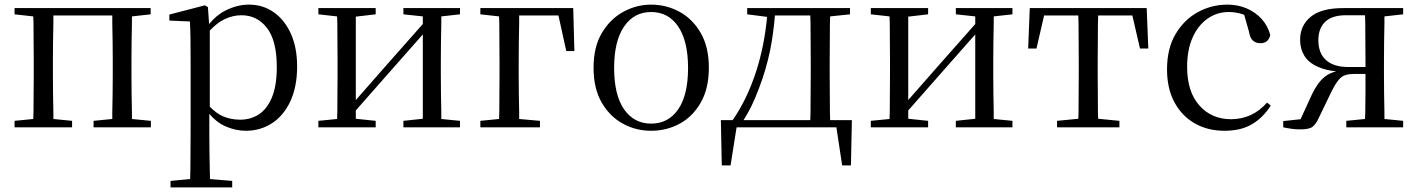

<svg xmlns="http://www.w3.org/2000/svg" viewBox="-20 -551 6137 831"><path d="M43 0V-28L124 -36Q125 -49 125 -65Q125 -106 125.5 -150Q126 -194 126 -229V-288Q126 -322 125.5 -366Q125 -410 125 -451Q125 -467 124 -480L43 -489V-516H632V-489L551 -480Q551 -467 551 -451Q550 -410 549.5 -366Q549 -322 549 -288V-229Q549 -194 549.5 -150Q550 -106 551 -65Q551 -50 551 -36L633 -28V0H385V-28L466 -36Q466 -49 466 -65Q467 -106 467.5 -150Q468 -194 468 -229V-288Q468 -322 467.5 -366Q467 -410 466 -451Q466 -469 466 -484H211Q211 -469 211 -451Q210 -410 209.5 -366Q209 -322 209 -288V-229Q209 -194 209.5 -150Q210 -106 211 -65Q211 -49 211 -36L292 -28V0Z M718 260V232L803 224Q804 206 804 185Q804 145 804.5 103.5Q805 62 805 27V-287Q805 -338 804.5 -379.5Q804 -421 802 -458L713 -462V-488L867 -528L880 -520L885 -447Q918 -487 957 -506Q1007 -531 1057 -531Q1118 -531 1165 -498Q1212 -465 1239 -405Q1266 -345 1266 -263Q1266 -177 1237.5 -114.5Q1209 -52 1158.5 -18.5Q1108 15 1044 15Q999 15 954 -5Q918 -21 886 -58V27Q886 61 886.5 102.5Q887 144 888 185Q888 205 889 224L985 232V260ZM888 -89Q917 -60 944 -48Q979 -33 1020 -33Q1064 -33 1099.5 -55.5Q1135 -78 1156.5 -128.5Q1178 -179 1178 -261Q1178 -375 1135.5 -430Q1093 -485 1025 -485Q987 -485 950 -467Q921 -453 888 -419Z M1358 0V-28L1439 -36Q1440 -49 1440 -65Q1440 -106 1440.5 -150Q1441 -194 1441 -229V-288Q1441 -322 1440.5 -366Q1440 -410 1440 -451Q1440 -467 1439 -480L1358 -489V-516H1606V-489L1520 -479V-118L1650 -266L1810 -447V-480L1726 -489V-516H1971V-489L1890 -480Q1890 -467 1890 -451Q1889 -410 1888.5 -366Q1888 -322 1888 -288V-229Q1888 -194 1888.5 -150Q1889 -106 1890 -65Q1890 -49 1890 -36L1971 -28V0H1726V-28L1810 -37V-402L1675 -249L1520 -73V-37L1606 -28V0Z M2059 0V-28L2140 -36Q2141 -49 2141 -65Q2141 -106 2141.5 -150Q2142 -194 2142 -229V-280Q2142 -318 2141.5 -363.5Q2141 -409 2141 -450Q2141 -467 2140 -480L2059 -489V-516H2461L2466 -330H2431L2397 -484H2227Q2227 -469 2227 -450Q2226 -409 2225.5 -363.5Q2225 -318 2225 -280V-229Q2225 -194 2225.5 -150Q2226 -106 2227 -65Q2227 -49 2227 -36L2317 -28V0Z M2798 15Q2732 15 2675.5 -16Q2619 -47 2584 -107.5Q2549 -168 2549 -258Q2549 -348 2585 -408.5Q2621 -469 2678 -500Q2735 -531 2798 -531Q2863 -531 2920 -500.5Q2977 -470 3012.5 -409Q3048 -348 3048 -258Q3048 -168 3013 -107Q2978 -46 2921.5 -15.5Q2865 15 2798 15ZM2798 -16Q2873 -16 2915.5 -78Q2958 -140 2958 -257Q2958 -373 2915.5 -436Q2873 -499 2798 -499Q2724 -499 2681 -436Q2638 -373 2638 -257Q2638 -140 2681 -78Q2724 -16 2798 -16Z M3214 -489V-516H3659V-489L3573 -480Q3572 -467 3572 -451Q3572 -410 3571.5 -366Q3571 -322 3571 -288V-229Q3571 -194 3571.5 -150Q3572 -106 3572 -65Q3572 -46 3573 -31H3667L3663 165H3625L3600 0H3168L3142 165H3104L3100 -31H3151Q3215 -123 3255 -249Q3289 -358 3300 -478ZM3487 -31Q3488 -46 3488 -65Q3488 -106 3488.5 -150Q3489 -194 3489 -229V-288Q3489 -322 3488.5 -366Q3488 -410 3488 -451Q3488 -469 3487 -484H3334Q3328 -410 3314 -337Q3296 -249 3265 -169Q3250 -129 3232 -91Q3216 -59 3198 -31Z M3749 0V-28L3830 -36Q3831 -49 3831 -65Q3831 -106 3831.5 -150Q3832 -194 3832 -229V-288Q3832 -322 3831.5 -366Q3831 -410 3831 -451Q3831 -467 3830 -480L3749 -489V-516H3997V-489L3911 -479V-118L4041 -266L4201 -447V-480L4117 -489V-516H4362V-489L4281 -480Q4281 -467 4281 -451Q4280 -410 4279.5 -366Q4279 -322 4279 -288V-229Q4279 -194 4279.5 -150Q4280 -106 4281 -65Q4281 -49 4281 -36L4362 -28V0H4117V-28L4201 -37V-402L4066 -249L3911 -73V-37L3997 -28V0Z M4430 -341 4437 -516H4943L4950 -341H4914L4881 -484H4733Q4733 -469 4732 -451Q4732 -410 4731.5 -366Q4731 -322 4731 -288V-229Q4731 -194 4731.5 -150Q4732 -106 4732 -65Q4732 -50 4733 -37L4825 -28V0H4555V-28L4647 -37Q4648 -50 4648 -65Q4648 -106 4648.5 -150Q4649 -194 4649 -229V-288Q4649 -322 4648.5 -366Q4648 -410 4648 -451Q4648 -469 4647 -484H4499L4466 -341Z M5280 15Q5207 15 5151 -17Q5095 -49 5063 -108.5Q5031 -168 5031 -251Q5031 -341 5068 -403.5Q5105 -466 5164.5 -498.5Q5224 -531 5293 -531Q5338 -531 5376 -514.5Q5414 -498 5440.5 -469Q5467 -440 5478 -399Q5469 -364 5436 -364Q5415 -364 5402.5 -375.5Q5390 -387 5386 -413L5365 -487Q5359 -489 5353 -491Q5326 -499 5298 -499Q5247 -499 5206 -470Q5165 -441 5141.5 -388Q5118 -335 5118 -262Q5118 -154 5171 -94.5Q5224 -35 5308 -35Q5353 -35 5392 -52.5Q5431 -70 5464 -107L5480 -94Q5447 -42 5399 -13.5Q5351 15 5280 15Z M5794 -516H6053V-489L5972 -480Q5972 -467 5972 -451Q5971 -410 5970.5 -366Q5970 -322 5970 -288V-229Q5970 -194 5970.5 -150Q5971 -106 5972 -65Q5972 -49 5972 -36L6053 -28V0H5807V-28L5888 -36Q5889 -50 5889 -66Q5889 -107 5890 -154Q5890 -195 5890 -231H5840Q5800 -231 5781.5 -213.5Q5763 -196 5742 -153L5688 -41Q5675 -13 5660.5 -2Q5646 9 5607 9Q5589 9 5570.5 6.5Q5552 4 5534 0V-27L5609 -35L5659 -144Q5683 -194 5714 -219Q5734 -235 5763 -242Q5717 -247 5686 -261Q5644 -279 5625.5 -309.5Q5607 -340 5607 -379Q5607 -440 5652.5 -478Q5698 -516 5794 -516ZM5888 -485H5805Q5745 -485 5715.5 -456.5Q5686 -428 5686 -377Q5686 -321 5719 -291Q5752 -261 5816 -261H5890V-288Q5890 -322 5889.5 -366Q5889 -410 5889 -451Q5889 -470 5888 -485Z"/></svg>

Font: Early Summer Mincho
Style: Regular
Weight: 400
Designer: GuiWonder
Version: Version 1.002